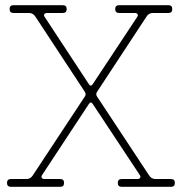

<svg xmlns="http://www.w3.org/2000/svg" viewBox="-20 -720 701 740"><path d="M22 -30H82Q98 -30 107 -45L307 -348Q313 -357 307 -366L117 -655Q108 -670 92 -670H32Q17 -670 17 -685Q17 -700 32 -700H222Q237 -700 237 -685Q237 -670 222 -670H162Q154 -670 151 -665.5Q148 -661 152 -655L323 -395Q330 -385 337 -395L509 -655Q513 -661 510 -665.5Q507 -670 499 -670H439Q424 -670 424 -685Q424 -700 439 -700H629Q644 -700 644 -685Q644 -670 629 -670H569Q553 -670 544 -655L354 -366Q348 -357 354 -348L554 -45Q563 -30 579 -30H639Q654 -30 654 -15Q654 0 639 0H449Q434 0 434 -15Q434 -30 449 -30H509Q517 -30 520 -34.5Q523 -39 519 -45L337 -320Q330 -330 323 -320L142 -45Q138 -39 141 -34.5Q144 -30 152 -30H212Q227 -30 227 -15Q227 0 212 0H22Q7 0 7 -15Q7 -30 22 -30Z"/></svg>

Font: ClassicType
Style: Regular
Weight: 400
Version: Version 1.004